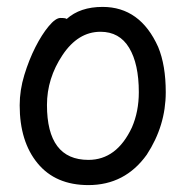

<svg xmlns="http://www.w3.org/2000/svg" viewBox="-20 -512 540 556"><path d="M236 24Q141 24 89 -39Q37 -102 37 -207Q37 -251 50.5 -295Q64 -339 82.5 -375.5Q101 -412 121 -436Q141 -460 155 -460Q171 -460 173 -457Q212 -492 277 -492Q386 -492 438 -376Q460 -323 460 -245Q460 -148 405 -64Q342 24 236 24ZM236 -49Q318 -49 362 -143Q382 -189 382 -245Q382 -327 354 -373.5Q326 -420 271 -420Q206 -420 161 -352.5Q116 -285 116 -208Q116 -49 236 -49Z"/></svg>

Font: LXGW WenKai Mono Medium
Style: Regular
Weight: 500
Monospace: yes
Designer: LXGW / Fontworks Inc.
Foundry: LXGW / Fontworks Inc.
Version: Version 1.520; June 14, 2025